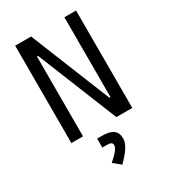

<svg xmlns="http://www.w3.org/2000/svg" viewBox="-230 -802 1045 1184"><g transform="rotate(-30 293.0 -210.0)"><path d="M396.5 0H509.8V-693.4H426.8V-125H418.9L189.5 -693.4H76.2V0H159.2V-568.4H167ZM281.7 272.5C340.3 214.8 367.2 171.4 367.2 135.7C367.2 80.6 334.5 55.7 264.2 55.7H227.5V119.1H260.7C287.1 119.1 298.8 126.5 298.8 142.6C298.8 162.6 277.3 189.9 230.5 230.5Z"/></g></svg>

Font: Cascadia Code SemiLight
Style: Regular
Weight: 350
Monospace: yes
Designer: Aaron Bell
Foundry: Saja Typeworks
Version: Version 2404.023